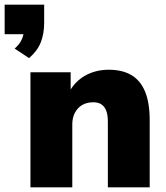

<svg xmlns="http://www.w3.org/2000/svg" viewBox="-58 -806 716 826"><path d="M67 -556 5 -597Q27 -616 36 -637Q45 -658 45 -679L81 -659H-38V-786H132V-708Q132 -661 117.5 -624Q103 -587 67 -556ZM73 0V-495H246V-407H238Q263 -455 308 -480.5Q353 -506 410 -506Q469 -506 508 -482.5Q547 -459 566.5 -411Q586 -363 586 -289V0H406V-282Q406 -313 398.5 -331Q391 -349 377.5 -357.5Q364 -366 343 -366Q316 -366 296 -354.5Q276 -343 264.5 -321.5Q253 -300 253 -271V0Z"/></svg>

Font: Nunito Sans 11pt Black
Style: Regular
Weight: 900
Version: Version 3.101;gftools[0.9.27]